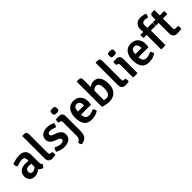

<svg xmlns="http://www.w3.org/2000/svg" viewBox="270 -2167 3813 3813"><g transform="rotate(-45 2176.5 -260.0)"><path d="M470 -56Q465 -39 452.5 -20.5Q440 -2 427 8Q365 1 336 -50Q270 14 193 14Q116 14 77 -31Q38 -76 38 -135Q38 -219 92.5 -261.5Q147 -304 232 -304Q278 -304 319 -300V-330Q319 -409 243 -409Q189 -409 90 -373Q61 -404 57 -462Q165 -507 273 -507Q348 -507 395 -465Q442 -423 442 -338V-134Q442 -79 470 -56ZM219 -81Q271 -81 319 -129V-218Q284 -222 243 -222Q202 -222 181 -201Q160 -180 160 -148Q160 -116 176 -98.5Q192 -81 219 -81Z M741 -92H774Q784 -62 784 -39Q784 -16 781 -4Q723 5 687 5Q579 5 579 -112V-729L585 -736H633Q670 -736 685 -718.5Q700 -701 700 -659V-137Q700 -92 741 -92Z M836 -36Q837 -56 848 -81.5Q859 -107 874 -121Q954 -78 1014 -78Q1050 -78 1070.5 -92Q1091 -106 1091 -129Q1091 -168 1035 -189L979 -210Q853 -257 853 -355Q853 -425 904 -467.5Q955 -510 1039.5 -510Q1124 -510 1208 -471Q1209 -448 1198.5 -422Q1188 -396 1172 -383Q1098 -417 1037 -417Q1009 -417 992.5 -404Q976 -391 976 -369Q976 -337 1029 -318L1090 -295Q1219 -247 1219 -141Q1219 -70 1165.5 -28Q1112 14 1017.5 14Q923 14 836 -36Z M1469 -399V-22Q1469 65 1456.5 103Q1444 141 1426 160Q1389 201 1306 220Q1276 193 1271 144Q1314 123 1330 98Q1346 73 1346 21V-353Q1346 -407 1301 -407H1280Q1275 -424 1275 -450Q1275 -476 1280 -495Q1320 -499 1362 -499H1379Q1421 -499 1445 -472.5Q1469 -446 1469 -399ZM1322 -586Q1312 -609 1312 -635.5Q1312 -662 1322 -685Q1348 -699 1386.5 -699Q1425 -699 1448 -685Q1458 -662 1458 -635.5Q1458 -609 1448 -586Q1425 -572 1383.5 -572Q1342 -572 1322 -586Z M1984 -208H1704Q1707 -149 1730.5 -116.5Q1754 -84 1813 -84Q1872 -84 1944 -119Q1972 -92 1980 -43Q1900 14 1787.5 14Q1675 14 1626 -59Q1577 -132 1577 -248Q1577 -364 1631 -437Q1685 -510 1785.5 -510Q1886 -510 1940 -449.5Q1994 -389 1994 -297Q1994 -251 1984 -208ZM1791 -420Q1709 -420 1703 -296H1877V-308Q1877 -358 1856 -389Q1835 -420 1791 -420Z M2108 -25V-729L2115 -736H2161Q2198 -736 2213.5 -718.5Q2229 -701 2229 -659V-460Q2287 -505 2355 -505Q2439 -505 2484 -436.5Q2529 -368 2529 -248.5Q2529 -129 2464.5 -60.5Q2400 8 2297 8Q2194 8 2108 -25ZM2322 -404Q2270 -404 2229 -357V-91Q2261 -82 2297 -82Q2347 -82 2375 -126.5Q2403 -171 2403 -253Q2403 -402 2322 -404Z M2800 -92H2833Q2843 -62 2843 -39Q2843 -16 2840 -4Q2782 5 2746 5Q2638 5 2638 -112V-729L2644 -736H2692Q2729 -736 2744 -718.5Q2759 -701 2759 -659V-137Q2759 -92 2800 -92Z M3081 -399V0Q3053 5 3020 5Q2987 5 2957 0V-353Q2957 -407 2912 -407H2900Q2895 -424 2895 -450Q2895 -476 2900 -495Q2936 -499 2973 -499H2989Q3032 -499 3056.5 -472Q3081 -445 3081 -399ZM2936 -586Q2926 -609 2926 -635.5Q2926 -662 2936 -685Q2962 -699 3000.5 -699Q3039 -699 3062 -685Q3072 -662 3072 -635.5Q3072 -609 3062 -586Q3039 -572 2997.5 -572Q2956 -572 2936 -586Z M3597 -208H3317Q3320 -149 3343.5 -116.5Q3367 -84 3426 -84Q3485 -84 3557 -119Q3585 -92 3593 -43Q3513 14 3400.5 14Q3288 14 3239 -59Q3190 -132 3190 -248Q3190 -364 3244 -437Q3298 -510 3398.5 -510Q3499 -510 3553 -449.5Q3607 -389 3607 -297Q3607 -251 3597 -208ZM3404 -420Q3322 -420 3316 -296H3490V-308Q3490 -358 3469 -389Q3448 -420 3404 -420Z M3746 0V-409L3660 -407Q3655 -430 3655 -451Q3655 -472 3660 -497L3740 -496Q3734 -550 3734 -577Q3734 -648 3778 -694Q3822 -740 3894.5 -740Q3967 -740 4034 -715Q4034 -662 4006 -632Q3960 -646 3925 -646Q3890 -646 3871 -626Q3852 -606 3852 -570Q3852 -534 3858 -495L3995 -497Q4000 -478 4000 -451Q4000 -424 3995 -407L3867 -409V0Q3835 5 3805.5 5Q3776 5 3746 0Z M4326 -497Q4331 -477 4331 -451.5Q4331 -426 4326 -407L4204 -409V-137Q4204 -92 4247 -92H4311Q4321 -62 4321 -39Q4321 -16 4318 -4Q4255 5 4199 5Q4083 5 4083 -112V-408L4008 -407Q4003 -426 4003 -451.5Q4003 -477 4008 -497L4083 -495V-571Q4083 -613 4098 -630.5Q4113 -648 4150 -648H4198L4204 -641V-495Z"/></g></svg>

Font: Signika Negative
Style: Semibold
Weight: 600
Designer: Anna Giedrys
Foundry: Anna Giedrys
Version: Version 1.001